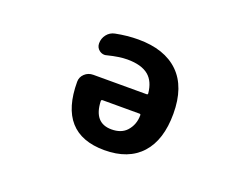

<svg xmlns="http://www.w3.org/2000/svg" viewBox="-89 -737 1178 906"><g transform="rotate(20 500.0 -284.0)"><path d="M593.8 -327.1Q600.6 -327.1 599.6 -334Q593.8 -391.6 560.5 -419.9Q524.4 -450.2 453.1 -450.2Q413.1 -450.2 354.5 -435.5Q348.6 -433.6 342.8 -433.6Q329.1 -433.6 317.4 -442.4Q300.8 -455.1 300.8 -476.6Q300.8 -501 315.9 -520.5Q331.1 -540 355.5 -544.9Q414.1 -556.6 469.7 -556.6Q601.6 -556.6 672.9 -487.3Q744.1 -418 744.1 -283.2Q744.1 -151.4 680.2 -81.1Q616.2 -10.7 496.1 -10.7Q265.6 -10.7 265.6 -270.5Q265.6 -293.9 283.2 -310.5Q300.8 -327.1 326.2 -327.1ZM599.6 -223.6Q599.6 -229.5 593.8 -229.5H408.2Q401.4 -229.5 401.4 -222.7Q401.4 -222.7 401.4 -222.7Q405.3 -114.3 494.1 -114.3Q543 -114.3 569.3 -142.6Q599.6 -175.8 599.6 -223.6Z"/></g></svg>

Font: Gen Jyuu Gothic Monospace Bold
Style: Bold
Weight: 700
Designer: [Source Han Sans]
Ryoko NISHIZUKA  (kana & ideographs); Paul D. Hunt (Latin, Greek & Cyrillic); Wenlong ZHANG  (bopomofo
Version: Version 1.002.20150607